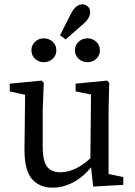

<svg xmlns="http://www.w3.org/2000/svg" viewBox="-20 -853 623 886"><path d="M223 13Q162 13 127 -27.5Q92 -68 93 -167L96 -431L117 -411L25 -431V-467L172 -481L182 -471L177 -342V-176Q177 -111 197 -84.5Q217 -58 257 -58Q282 -58 307.5 -66.5Q333 -75 358.5 -92Q384 -109 408 -134L423 -91H408Q381 -55 350 -32Q319 -9 287 2Q255 13 223 13ZM410 8 397 -109V-111L400 -417L329 -431V-467L474 -481L484 -471L481 -342V-50L549 -36V0ZM182 -566Q159 -566 142 -581.5Q125 -597 125 -621Q125 -645 142 -660.5Q159 -676 182 -676Q206 -676 223 -660.5Q240 -645 240 -621Q240 -597 223 -581.5Q206 -566 182 -566ZM257 -690 306 -787Q318 -811 331.5 -822Q345 -833 360 -833Q374 -833 385 -823.5Q396 -814 396 -796Q396 -787 392.5 -778.5Q389 -770 382.5 -761.5Q376 -753 366 -744L283 -671ZM384 -566Q360 -566 343 -581.5Q326 -597 326 -621Q326 -645 343 -660.5Q360 -676 384 -676Q407 -676 424 -660.5Q441 -645 441 -621Q441 -597 424 -581.5Q407 -566 384 -566Z"/></svg>

Font: Source Serif 4 Variable
Style: Regular
Weight: 400
Designer: Frank Grießhammer
Foundry: Adobe
Version: Version 4.005;hotconv 1.1.0;makeotfexe 2.6.0